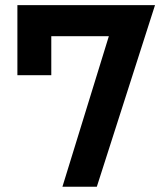

<svg xmlns="http://www.w3.org/2000/svg" viewBox="-20 -713 626 733"><path d="M218.3 0 395.5 -574.7H175.8V-425.8H46.4V-693.4H571.8L349.6 0Z"/></svg>

Font: Cascadia Mono PL
Style: Bold
Weight: 700
Monospace: yes
Designer: Aaron Bell
Foundry: Saja Typeworks
Version: Version 2404.023; ttfautohint (v1.8.4)